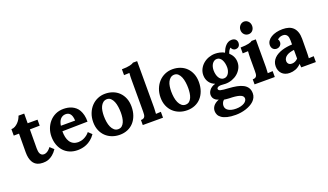

<svg xmlns="http://www.w3.org/2000/svg" viewBox="-72 -1059 2988 1751"><g transform="rotate(-20 1421.5 -184.0)"><path d="M12.2 -374.5Q31.7 -374.5 48.6 -384Q65.4 -393.6 78.9 -407.5Q92.3 -421.4 101.6 -437.7Q110.8 -454.1 115.2 -468.3H170.4L169.9 -374.5H265.6V-316.4L169.9 -314.9Q169.4 -261.7 169.4 -226.8Q169.4 -191.9 169.2 -170.9Q168.9 -149.9 168.9 -140.9Q168.9 -131.8 168.9 -130.4Q168.9 -117.2 170.7 -104.2Q172.4 -91.3 177.2 -81.1Q182.1 -70.8 191.2 -64.2Q200.2 -57.6 214.4 -57.6Q219.2 -57.6 226.3 -59.1Q233.4 -60.5 242.2 -65.2Q251 -69.8 261.2 -78.9Q271.5 -87.9 282.2 -102.5L318.4 -69.3Q297.9 -39.1 277.3 -22.7Q256.8 -6.3 238.3 1.5Q219.7 9.3 204.3 10.7Q189 12.2 178.7 12.2Q166.5 12.2 153.1 10Q139.6 7.8 126.7 2.4Q113.8 -2.9 102.3 -12.9Q90.8 -22.9 81.8 -39.1Q72.8 -55.2 67.6 -78.1Q62.5 -101.1 62.5 -131.8L63.5 -312.5L12.2 -312Z M522.9 -334Q506.3 -334 493.4 -327.6Q480.5 -321.3 470.9 -310.3Q461.4 -299.3 455.6 -283.9Q449.7 -268.6 446.8 -249.5H585Q584 -272.9 579.3 -288.8Q574.7 -304.7 566.4 -314.9Q558.1 -325.2 547.1 -329.6Q536.1 -334 522.9 -334ZM688 -201.7 442.4 -197.3Q442.4 -166.5 448 -140.4Q453.6 -114.3 466.1 -95.2Q478.5 -76.2 498.5 -65.4Q518.6 -54.7 547.9 -54.7Q559.1 -54.7 573 -57.6Q586.9 -60.5 601.3 -67.1Q615.7 -73.7 630.4 -84.5Q645 -95.2 657.7 -111.3L691.4 -79.1Q671.4 -50.3 648.7 -32.5Q626 -14.6 603.3 -4.9Q580.6 4.9 558.3 8.5Q536.1 12.2 517.1 12.2Q475.6 12.2 441.7 -1.7Q407.7 -15.6 383.3 -41.7Q358.9 -67.9 345.5 -104.2Q332 -140.6 332 -186.5Q332 -226.1 345.5 -262Q358.9 -297.9 383.3 -325.7Q407.7 -353.5 442.4 -369.9Q477.1 -386.2 519.5 -386.2Q540 -386.2 560.8 -382.6Q581.5 -378.9 600.3 -370.4Q619.1 -361.8 635.5 -347.9Q651.9 -334 663.3 -313.5Q674.8 -293 681.6 -265.4Q688.5 -237.8 688 -201.7Z M922.4 -334Q900.4 -333 885.7 -321Q871.1 -309.1 861.8 -290.3Q852.5 -271.5 848.9 -247.3Q845.2 -223.1 845.2 -198.7Q845.2 -169.9 849.6 -141.6Q854 -113.3 864 -91.1Q874 -68.8 890.1 -54.9Q906.2 -41 928.7 -41Q951.2 -41.5 965.1 -53.5Q979 -65.4 987.3 -84.7Q995.6 -104 998.8 -127.7Q1002 -151.4 1002 -175.3Q1002 -203.1 998 -231.4Q994.1 -259.8 984.9 -282.5Q975.6 -305.2 960.4 -319.6Q945.3 -334 922.4 -334ZM923.8 -386.2Q963.9 -386.2 998.3 -373.3Q1032.7 -360.4 1058.1 -335.4Q1083.5 -310.5 1097.9 -274.9Q1112.3 -239.3 1112.3 -194.3Q1112.3 -147 1098.6 -108.9Q1085 -70.8 1060.3 -43.7Q1035.6 -16.6 1001.2 -2.2Q966.8 12.2 925.8 12.2Q885.3 12.2 850.3 -1.2Q815.4 -14.6 789.8 -39.3Q764.2 -64 749.5 -99.4Q734.9 -134.8 734.9 -178.7Q734.9 -225.1 750 -263.4Q765.1 -301.8 790.8 -329.1Q816.4 -356.4 850.8 -371.3Q885.3 -386.2 923.8 -386.2Z M1301.8 -120.1Q1301.8 -114.7 1301.5 -107.2Q1301.3 -99.6 1300.8 -90.8Q1300.3 -82 1299.8 -72.8Q1299.3 -63.5 1298.8 -54.7L1347.2 -57.1V0H1150.9V-48.8Q1166.5 -48.8 1175.5 -53.5Q1184.6 -58.1 1189 -66.9Q1193.4 -75.7 1194.6 -87.9Q1195.8 -100.1 1195.8 -115.2V-422.9Q1195.8 -436.5 1196.3 -454.1Q1196.8 -471.7 1198.7 -488.3L1146 -486.3V-543Q1171.9 -543 1191.7 -545.2Q1211.4 -547.4 1225.6 -550.5Q1239.7 -553.7 1248.3 -557.6Q1256.8 -561.5 1261.2 -565.4H1301.8Z M1576.2 -334Q1554.2 -333 1539.6 -321Q1524.9 -309.1 1515.6 -290.3Q1506.3 -271.5 1502.7 -247.3Q1499 -223.1 1499 -198.7Q1499 -169.9 1503.4 -141.6Q1507.8 -113.3 1517.8 -91.1Q1527.8 -68.8 1543.9 -54.9Q1560.1 -41 1582.5 -41Q1605 -41.5 1618.9 -53.5Q1632.8 -65.4 1641.1 -84.7Q1649.4 -104 1652.6 -127.7Q1655.8 -151.4 1655.8 -175.3Q1655.8 -203.1 1651.9 -231.4Q1647.9 -259.8 1638.7 -282.5Q1629.4 -305.2 1614.3 -319.6Q1599.1 -334 1576.2 -334ZM1577.6 -386.2Q1617.7 -386.2 1652.1 -373.3Q1686.5 -360.4 1711.9 -335.4Q1737.3 -310.5 1751.7 -274.9Q1766.1 -239.3 1766.1 -194.3Q1766.1 -147 1752.4 -108.9Q1738.8 -70.8 1714.1 -43.7Q1689.5 -16.6 1655 -2.2Q1620.6 12.2 1579.6 12.2Q1539.1 12.2 1504.2 -1.2Q1469.2 -14.6 1443.6 -39.3Q1418 -64 1403.3 -99.4Q1388.7 -134.8 1388.7 -178.7Q1388.7 -225.1 1403.8 -263.4Q1418.9 -301.8 1444.6 -329.1Q1470.2 -356.4 1504.6 -371.3Q1539.1 -386.2 1577.6 -386.2Z M2002.4 41.5Q1993.7 41.5 1983.9 41Q1974.1 40.5 1964.1 39.8Q1954.1 39.1 1944.1 38.1Q1934.1 37.1 1926.3 35.6Q1913.6 45.4 1907.7 60.1Q1901.9 74.7 1901.9 87.9Q1901.9 102.5 1908.9 114.3Q1916 126 1929.2 134Q1942.4 142.1 1960.7 146.5Q1979 150.9 2002.4 150.9Q2028.3 150.9 2048.8 145.5Q2069.3 140.1 2083 131.6Q2096.7 123 2103.5 112.3Q2110.4 101.6 2110.4 90.8Q2110.4 67.9 2084 56.2Q2057.6 44.4 2002.4 41.5ZM1991.2 -335.9Q1976.1 -335.9 1964.6 -328.6Q1953.1 -321.3 1944.8 -309.1Q1936.5 -296.9 1932.4 -280.8Q1928.2 -264.6 1928.2 -247.6Q1928.2 -227.5 1932.4 -209.5Q1936.5 -191.4 1944.6 -177.2Q1952.6 -163.1 1964.8 -154.8Q1977.1 -146.5 1992.2 -146.5Q2007.3 -146.5 2018.8 -153.6Q2030.3 -160.6 2038.1 -172.9Q2045.9 -185.1 2050 -200.2Q2054.2 -215.3 2054.2 -230.5Q2054.2 -250.5 2050.3 -269.3Q2046.4 -288.1 2038.6 -303Q2030.8 -317.9 2018.8 -326.9Q2006.8 -335.9 1991.2 -335.9ZM2181.6 -360.4Q2176.3 -360.4 2170.2 -362.5Q2164.1 -364.7 2158.9 -368.7Q2153.8 -372.6 2150.1 -377.9Q2146.5 -383.3 2145.5 -389.2Q2140.6 -387.7 2135.5 -382.3Q2130.4 -377 2126 -369.6Q2121.6 -362.3 2118.7 -354.5Q2115.7 -346.7 2114.3 -340.8Q2136.2 -322.3 2147.7 -297.6Q2159.2 -272.9 2159.2 -244.1Q2159.2 -211.9 2144.8 -184.6Q2130.4 -157.2 2106.9 -137.5Q2083.5 -117.7 2052.7 -106.7Q2022 -95.7 1989.3 -95.7Q1979 -95.7 1967 -96.9Q1955.1 -98.1 1943.8 -98.1Q1927.2 -98.1 1916 -92.3Q1904.8 -86.4 1904.8 -75.7Q1904.8 -68.8 1909.9 -64Q1915 -59.1 1926.5 -56.2Q1938 -53.2 1956.3 -51.3Q1974.6 -49.3 2001 -47.9Q2043.9 -45.4 2079.1 -38.6Q2114.3 -31.7 2139.6 -18.3Q2165 -4.9 2179 16.8Q2192.9 38.6 2192.9 71.3Q2192.9 92.3 2184.1 110.6Q2175.3 128.9 2160.2 143.3Q2145 157.7 2124.3 168.9Q2103.5 180.2 2080.1 187.7Q2056.6 195.3 2031.2 199.2Q2005.9 203.1 1981 203.1Q1932.6 203.1 1899.7 194.8Q1866.7 186.5 1846.9 172.9Q1827.1 159.2 1818.6 141.6Q1810.1 124 1810.1 105Q1810.1 93.3 1813.7 81.3Q1817.4 69.3 1825.4 58.1Q1833.5 46.9 1847.2 36.9Q1860.8 26.9 1881.3 19Q1865.7 14.6 1855.2 7.6Q1844.7 0.5 1838.1 -8.1Q1831.5 -16.6 1828.6 -26.6Q1825.7 -36.6 1825.7 -47.4Q1825.7 -56.6 1829.3 -67.9Q1833 -79.1 1841.6 -90.6Q1850.1 -102.1 1864 -111.8Q1877.9 -121.6 1898.9 -127.4V-128.4Q1882.3 -134.8 1868.9 -144.8Q1855.5 -154.8 1845.7 -168.7Q1835.9 -182.6 1830.3 -200Q1824.7 -217.3 1824.7 -237.3Q1824.7 -270 1838.9 -297.6Q1853 -325.2 1876.5 -345Q1899.9 -364.7 1929.9 -375.5Q1960 -386.2 1991.7 -386.2Q2001.5 -386.2 2013.2 -385Q2024.9 -383.8 2036.9 -381.1Q2048.8 -378.4 2060.3 -374Q2071.8 -369.6 2081.1 -363.3Q2087.4 -380.4 2096.2 -396.5Q2105 -412.6 2116.9 -425.5Q2128.9 -438.5 2143.6 -446Q2158.2 -453.6 2176.3 -453.6Q2201.7 -453.6 2214.8 -440.4Q2228 -427.2 2228 -405.3Q2228 -398.4 2225.8 -390.6Q2223.6 -382.8 2218.5 -376Q2213.4 -369.1 2204.3 -364.7Q2195.3 -360.4 2181.6 -360.4Z M2386.7 -120.1Q2386.7 -114.7 2386.5 -107.2Q2386.2 -99.6 2385.7 -90.8Q2385.3 -82 2384.8 -72.8Q2384.3 -63.5 2383.8 -54.7L2432.1 -57.1V0H2235.8V-48.8Q2251.5 -48.8 2260.5 -53.5Q2269.5 -58.1 2273.9 -66.9Q2278.3 -75.7 2279.3 -87.9Q2280.3 -100.1 2280.3 -115.2V-239.3Q2280.3 -252.9 2281 -270.5Q2281.7 -288.1 2283.2 -304.7L2231 -302.7V-359.4Q2256.8 -359.4 2276.6 -361.6Q2296.4 -363.8 2310.5 -366.9Q2324.7 -370.1 2333.3 -374Q2341.8 -377.9 2346.2 -381.8H2386.7ZM2397.5 -509.3Q2397.5 -496.6 2393.6 -485.6Q2389.6 -474.6 2382.3 -466.1Q2375 -457.5 2364.7 -452.9Q2354.5 -448.2 2341.8 -448.2Q2329.1 -448.2 2318.4 -452.9Q2307.6 -457.5 2299.8 -466.1Q2292 -474.6 2287.8 -485.6Q2283.7 -496.6 2283.7 -509.3Q2283.7 -522 2288.3 -533.4Q2293 -544.9 2300.8 -553.2Q2308.6 -561.5 2318.8 -566.4Q2329.1 -571.3 2340.8 -571.3Q2353 -571.3 2363.3 -566.4Q2373.5 -561.5 2381.3 -553.2Q2389.2 -544.9 2393.3 -533.4Q2397.5 -522 2397.5 -509.3Z M2680.7 -172.4Q2659.7 -169.9 2641.1 -164.6Q2622.6 -159.2 2608.9 -150.1Q2595.2 -141.1 2587.2 -128.7Q2579.1 -116.2 2579.1 -100.1Q2579.6 -89.4 2583.3 -82Q2586.9 -74.7 2592.5 -70.1Q2598.1 -65.4 2605.7 -63.2Q2613.3 -61 2621.1 -61Q2638.7 -61 2653.8 -68.4Q2668.9 -75.7 2680.7 -88.4ZM2488.8 -287.6Q2488.8 -309.6 2501.2 -327.9Q2513.7 -346.2 2534.9 -359.1Q2556.2 -372.1 2585 -379.2Q2613.8 -386.2 2647 -386.2Q2679.7 -386.2 2705.6 -377.9Q2731.4 -369.6 2749 -352.1Q2766.6 -334.5 2776.1 -307.4Q2785.6 -280.3 2785.6 -243.2Q2785.6 -224.1 2785.4 -209.7Q2785.2 -195.3 2785.2 -181.9Q2785.2 -168.5 2784.9 -153.8Q2784.7 -139.2 2784.7 -120.1Q2784.7 -114.7 2784.4 -107.2Q2784.2 -99.6 2784.2 -90.8Q2784.2 -82 2783.4 -72.8Q2782.7 -63.5 2782.2 -54.7L2830.6 -57.1V0H2689Q2687.5 -10.7 2687 -17.8Q2686.5 -24.9 2686 -34.2H2685.1Q2659.7 -8.8 2631.8 1.7Q2604 12.2 2574.7 12.2Q2550.3 12.2 2531.2 4.6Q2512.2 -2.9 2499.3 -16.4Q2486.3 -29.8 2479.5 -48.1Q2472.7 -66.4 2472.7 -87.9Q2472.7 -111.3 2481 -130.4Q2489.3 -149.4 2504.2 -164.6Q2519 -179.7 2539.1 -190.7Q2559.1 -201.7 2582.3 -209Q2605.5 -216.3 2630.9 -220.2Q2656.2 -224.1 2681.2 -225.1V-264.2Q2681.2 -279.3 2678.7 -292Q2676.3 -304.7 2669.9 -313.7Q2663.6 -322.8 2653.3 -327.9Q2643.1 -333 2627.9 -332.5Q2612.3 -332 2599.4 -326.4Q2586.4 -320.8 2576.7 -311Q2582.5 -304.7 2584.2 -296.9Q2585.9 -289.1 2585.9 -283.2Q2585.9 -275.4 2583 -267.1Q2580.1 -258.8 2573.7 -252Q2567.4 -245.1 2557.9 -240.7Q2548.3 -236.3 2535.2 -236.3Q2524.4 -236.8 2515.6 -241Q2506.8 -245.1 2501 -252Q2495.1 -258.8 2491.9 -268.1Q2488.8 -277.3 2488.8 -287.6Z"/></g></svg>

Font: Parastoo Print
Style: Print-Bold
Weight: 700
Foundry: Saber Rastikerdar (saber.rastikerdar@gmail.com)
Version: Version 1.0.0-alpha3